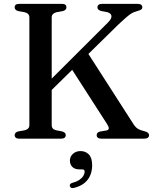

<svg xmlns="http://www.w3.org/2000/svg" viewBox="-20 -720 797 997"><path d="M201.5 -265 538.5 -601Q553 -615 557 -626Q561 -637 555.8 -645Q550.5 -653 536.5 -657L505 -663Q495 -666 490.5 -670.5Q486 -675 486 -682.5Q486 -690.5 492.2 -695.2Q498.5 -700 511 -700H694Q707 -700 713 -695.2Q719 -690.5 719 -682.5Q719 -675 713.5 -670.8Q708 -666.5 691 -662Q682.5 -659.5 674.2 -656.2Q666 -653 656 -646Q646 -639 631.2 -626Q616.5 -613 594 -592L220.5 -225.5ZM340 -380.5 430 -454 673 -75.5Q683.5 -59 696 -51.2Q708.5 -43.5 725.5 -40Q743 -35.5 748.5 -30.2Q754 -25 754 -17.5Q754 -9.5 747.5 -4.8Q741 0 728.5 0H507Q494.5 0 488.2 -4.8Q482 -9.5 482 -18Q482 -25.5 486.5 -30.2Q491 -35 500 -37L533 -42.5Q544 -45 544.8 -53Q545.5 -61 536.5 -75ZM248.5 -70Q248.5 -59.5 254.2 -53Q260 -46.5 271.5 -43.5L303 -37.5Q313.5 -34 317.5 -29.5Q321.5 -25 321.5 -17.5Q321.5 -10 315.8 -5Q310 0 297.5 0H80Q67.5 0 61.8 -5Q56 -10 56 -17.5Q56 -32.5 74.5 -37.5L108 -43.5Q120 -46.5 126.2 -53Q132.5 -59.5 132.5 -70V-630Q132.5 -640.5 126.2 -647Q120 -653.5 108 -656.5L74.5 -662.5Q56 -667.5 56 -682.5Q56 -690.5 61.8 -695.2Q67.5 -700 80 -700H301.5Q314 -700 319.5 -695.2Q325 -690.5 325 -682.5Q325 -667.5 306.5 -662.5L273 -656.5Q261.5 -653.5 255 -647Q248.5 -640.5 248.5 -630ZM392.5 159.5Q368 159.5 355.5 146.5Q343 133.5 343 114.5Q343 92.5 359 78.5Q375 64.5 398 64.5Q425 64.5 441.8 82.5Q458.5 100.5 458.5 137.5Q458.5 183 435 213.5Q411.5 244 365 255.5Q355.5 258 350.2 255.5Q345 253 343 247Q341 241.5 344.2 236.5Q347.5 231.5 356 229.5Q378 223.5 391.8 214.2Q405.5 205 412.5 193.5Q419.5 182 419.5 171Q419.5 159.5 406.5 159.5Z"/></svg>

Font: Fraunces 17pt
Style: Regular
Weight: 400
Version: Version 1.000;[b76b70a41]